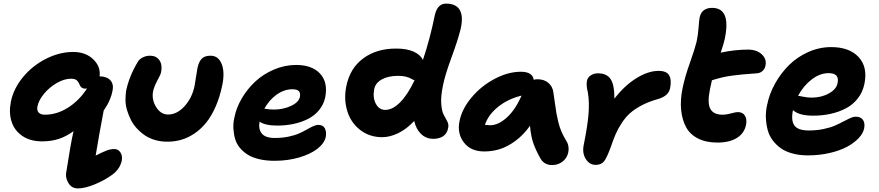

<svg xmlns="http://www.w3.org/2000/svg" viewBox="-20 -842 4925 1076"><path d="M416 213.9Q383.3 213.9 365.5 187Q347.7 160.2 350.1 130.9Q375.5 -35.2 392.1 -106.9Q351.1 -77.1 309.3 -63.5Q267.6 -49.8 215.8 -49.8Q149.4 -49.8 105 -80.3Q60.5 -110.8 44.7 -160.9Q28.8 -210.9 41 -272Q55.7 -345.7 109.4 -410.4Q163.1 -475.1 238.5 -512.9Q314 -550.8 390.1 -550.8Q460.4 -550.8 502.9 -509.3Q545.4 -467.8 538.1 -414.1Q579.6 -413.6 598.9 -391.6Q618.2 -369.6 610.8 -334Q606.4 -310.5 597.4 -288.6Q588.4 -266.6 580.8 -253.7Q573.2 -240.7 561 -222.2Q537.1 -98.1 516.1 29.8Q554.7 10.3 577.1 1.7Q599.6 -6.8 620.1 -6.8Q643.1 -6.8 655.3 12.7Q667.5 32.2 662.1 60.1Q650.9 106.9 608.9 137.2Q566.4 168.5 511 191.2Q455.6 213.9 416 213.9ZM189.9 -246.1Q185.5 -223.6 196.5 -211.4Q207.5 -199.2 231.9 -199.2Q298.8 -199.2 361.3 -238.8Q423.8 -278.3 467.8 -346.2Q464.8 -345.2 458 -345.2Q433.1 -345.2 423.8 -372.1Q417 -387.7 407 -394.3Q397 -400.9 377.9 -400.9Q339.8 -400.9 298.1 -376.7Q256.3 -352.5 226.6 -316.4Q196.8 -280.3 189.9 -246.1Z M917.5 -47.9Q881.3 -47.9 848.9 -57.4Q816.4 -66.9 792 -83.5Q767.6 -100.1 746.8 -122.6Q726.1 -145 713.4 -170.7Q700.7 -196.3 692.1 -224.1Q683.6 -252 683.3 -279.3Q683.1 -306.6 686.5 -332Q703.1 -413.1 751.5 -494.1Q759.8 -509.8 779.3 -519.8Q798.8 -529.8 820.8 -529.8Q856 -529.8 873.5 -504.2Q891.1 -478.5 882.8 -437Q880.4 -424.8 861.8 -390.6Q843.3 -356.4 837.9 -330.1Q829.1 -283.2 855.2 -241.7Q881.3 -200.2 921.9 -200.2Q972.2 -200.2 1014.9 -247.6Q1057.6 -294.9 1070.8 -362.8Q1075.2 -385.3 1079.3 -415.8Q1083.5 -446.3 1086.9 -461.9Q1094.2 -496.1 1110.4 -512.9Q1126.5 -529.8 1159.7 -529.8Q1203.1 -529.8 1221.7 -485.1Q1240.2 -440.4 1226.6 -369.1Q1212.9 -300.8 1189.2 -246.3Q1165.5 -191.9 1136 -155.3Q1106.4 -118.7 1070.3 -94.2Q1034.2 -69.8 996.3 -58.8Q958.5 -47.9 917.5 -47.9Z M1518.6 59.1Q1471.7 59.1 1433.6 50.3Q1395.5 41.5 1369.4 25.4Q1343.3 9.3 1324.7 -12.9Q1306.2 -35.2 1298.1 -62Q1290 -88.9 1288.1 -119.6Q1286.1 -150.4 1293.5 -183.1Q1304.2 -238.3 1335.2 -291Q1366.2 -343.8 1410.9 -385.3Q1455.6 -426.8 1515.6 -452.4Q1575.7 -478 1639.6 -478Q1729 -478 1773.9 -429.2Q1818.8 -380.4 1802.7 -296.9Q1793.9 -255.9 1767.8 -224.4Q1741.7 -192.9 1704.3 -174.6Q1667 -156.2 1624 -147.2Q1581.1 -138.2 1533.7 -138.2Q1466.3 -138.2 1434.6 -160.2Q1427.2 -119.1 1447 -94Q1466.8 -68.8 1520.5 -68.8Q1562 -68.8 1597.9 -76.4Q1633.8 -84 1657.2 -94.7Q1680.7 -105.5 1699.5 -116.2Q1718.3 -127 1734.6 -134.5Q1751 -142.1 1763.7 -142.1Q1790.5 -142.1 1800.5 -122.8Q1810.5 -103.5 1805.7 -75.2Q1798.3 -39.6 1759.8 -9Q1721.2 21.5 1657.2 40.3Q1593.3 59.1 1518.6 59.1ZM1618.7 -341.8Q1572.8 -341.8 1530.5 -311.8Q1488.3 -281.7 1461.4 -232.9Q1492.2 -228 1514.6 -228Q1566.9 -228 1610.6 -248.3Q1654.3 -268.6 1660.6 -298.8Q1664.6 -320.8 1654.8 -331.3Q1645 -341.8 1618.7 -341.8Z M2122.1 -73.2Q2049.8 -73.2 1997.8 -114.3Q1945.8 -155.3 1926 -220.2Q1906.2 -285.2 1920.4 -356.9Q1940.4 -459.5 2016.1 -515.1Q2091.8 -570.8 2202.1 -569.8Q2258.3 -569.8 2296.6 -553.2Q2335 -536.6 2350.1 -505.9Q2390.1 -625 2416.5 -755.9Q2431.2 -821.8 2479.5 -821.8Q2537.1 -821.8 2557.6 -784.2Q2578.1 -746.6 2560.1 -673.8Q2544.4 -612.8 2509.3 -517.3Q2474.1 -421.9 2462.4 -362.8Q2449.2 -298.8 2452.9 -257.8Q2456.5 -216.8 2467 -198.2Q2477.5 -179.7 2486.3 -162.4Q2495.1 -145 2492.2 -128.9Q2487.3 -95.2 2464.8 -79.6Q2442.4 -64 2408.2 -64Q2367.7 -64 2339.6 -91.3Q2311.5 -118.7 2301.3 -164.1Q2257.8 -117.7 2211.2 -95.5Q2164.6 -73.2 2122.1 -73.2ZM2077.1 -341.8Q2067.9 -295.4 2086.2 -260.7Q2104.5 -226.1 2139.2 -226.1Q2180.2 -226.1 2222.4 -268.6Q2264.6 -311 2303.2 -392.1Q2296.9 -393.6 2285.2 -400.4Q2273.4 -407.2 2255.6 -412.1Q2237.8 -417 2211.4 -417Q2156.2 -417 2119.9 -397Q2083.5 -377 2077.1 -341.8Z M2693.8 6.8Q2618.2 6.8 2579.6 -43.7Q2541 -94.2 2555.2 -163.1Q2568.4 -231 2622.6 -295.7Q2676.8 -360.4 2752.2 -400.1Q2827.6 -439.9 2898.9 -439.9Q2963.9 -439.9 2971.2 -395Q2981.4 -397.9 2992.2 -397.9Q3029.3 -397.9 3053.2 -377.4Q3077.1 -356.9 3081.1 -325.2Q3084.5 -304.2 3089.6 -266.1Q3094.7 -228 3098.1 -208.5Q3101.6 -189 3108.4 -159.9Q3115.2 -130.9 3126 -105.7Q3136.7 -80.6 3152.8 -54.2Q3166 -34.2 3166.5 -10Q3167 14.2 3156.7 34.7Q3146.5 55.2 3124.5 69.1Q3102.5 83 3074.2 83Q3031.2 83 3009.8 47.9Q2982.9 0.5 2969 -39.1Q2955.1 -78.6 2950.2 -137.2Q2913.6 -85.4 2868.2 -52.2Q2822.8 -19 2780.5 -6.1Q2738.3 6.8 2693.8 6.8ZM2727.1 -140.1Q2772.5 -140.1 2820.3 -183.3Q2868.2 -226.6 2902.8 -306.2Q2826.2 -287.6 2770.8 -242.7Q2715.3 -197.8 2697.8 -142.1Q2715.3 -140.1 2727.1 -140.1Z M3318.4 82Q3283.2 82 3262.5 48.6Q3241.7 15.1 3251.5 -30.8Q3272.5 -134.3 3278.1 -202.6Q3283.7 -271 3274.4 -324.2Q3264.2 -363.8 3269.5 -389.2Q3272.9 -407.7 3290.5 -419.4Q3308.1 -431.2 3330.6 -431.2Q3379.4 -431.2 3401.4 -399.7Q3423.3 -368.2 3423.3 -289.1Q3480.5 -363.3 3546.9 -404.1Q3613.3 -444.8 3670.4 -444.8Q3715.8 -444.8 3730.2 -419.7Q3744.6 -394.5 3735.4 -348.1Q3727.1 -303.2 3664.6 -286.1Q3614.7 -272 3575.9 -251.5Q3537.1 -231 3511.2 -208Q3485.4 -185.1 3464.4 -152.8Q3443.4 -120.6 3430.4 -90.8Q3417.5 -61 3403.3 -19Q3380.9 42.5 3365 62.3Q3349.1 82 3318.4 82Z M4001 -43Q3937 -43 3892.1 -65.7Q3847.2 -88.4 3825 -129.2Q3802.7 -169.9 3797.1 -226.8Q3791.5 -283.7 3806.2 -352.1Q3818.4 -411.6 3846.2 -489.7Q3874 -567.9 3883.8 -607.9Q3891.6 -643.6 3894.8 -686.5Q3897.9 -729.5 3900.9 -744.1Q3912.6 -797.9 3970.7 -797.9Q4079.1 -797.9 4041 -621.1Q4036.1 -598.6 4019 -546.9Q4097.7 -564 4171.9 -564Q4220.7 -564 4249 -537.6Q4277.3 -511.2 4270 -475.1Q4267.1 -457.5 4254.2 -445.1Q4241.2 -432.6 4222.2 -431.2Q4132.8 -425.3 4079.1 -417.7Q4025.4 -410.2 3969.7 -392.1Q3961.9 -359.9 3959 -342.8Q3942.9 -265.1 3960.7 -232.2Q3978.5 -199.2 4028.8 -199.2Q4051.8 -199.2 4077.4 -206.5Q4103 -213.9 4114.7 -213.9Q4142.1 -213.9 4154.5 -194.1Q4167 -174.3 4161.1 -143.1Q4151.4 -94.7 4109.4 -68.8Q4067.4 -43 4001 -43Z M4507.8 28.8Q4460.4 28.8 4421.6 18.3Q4382.8 7.8 4356 -11.2Q4329.1 -30.3 4309.8 -56.4Q4290.5 -82.5 4282.2 -113.8Q4273.9 -145 4272.2 -180.4Q4270.5 -215.8 4278.8 -252.9Q4291 -314.9 4323.2 -373Q4355.5 -431.2 4401.6 -477.1Q4447.8 -522.9 4509.8 -550.5Q4571.8 -578.1 4637.7 -578.1Q4739.3 -578.1 4791.3 -522.7Q4843.3 -467.3 4824.7 -374Q4815.4 -326.7 4787.8 -291Q4760.3 -255.4 4720.2 -234.6Q4680.2 -213.9 4634.5 -203.9Q4588.9 -193.8 4537.6 -193.8Q4456.5 -193.8 4423.8 -225.1V-224.1Q4412.1 -166.5 4432.1 -138.7Q4452.1 -110.8 4512.7 -110.8Q4556.6 -110.8 4595.2 -118.9Q4633.8 -127 4659.2 -138.2Q4684.6 -149.4 4705.3 -160.6Q4726.1 -171.9 4743.9 -179.9Q4761.7 -188 4775.4 -188Q4804.2 -188 4816.4 -169.9Q4828.6 -151.9 4822.8 -122.1Q4816.9 -93.8 4791 -66.7Q4765.1 -39.6 4724.9 -18.3Q4684.6 2.9 4627.4 15.9Q4570.3 28.8 4507.8 28.8ZM4623.5 -432.1Q4574.7 -432.1 4528.6 -396.5Q4482.4 -360.8 4452.6 -305.2Q4457 -305.2 4481.7 -300Q4506.3 -294.9 4527.8 -294.9Q4583 -294.9 4625.2 -318.4Q4667.5 -341.8 4673.8 -376Q4686 -432.1 4623.5 -432.1Z"/></svg>

Font: Shantell Sans Irregular Bouncy
Style: Bold Italic
Weight: 700
Italic angle: -11.31°
Designer: Stephen Nixon, Anya Danilova, Shantell Martin
Foundry: Arrow Type
Version: Version 1.006;[9816181b4]